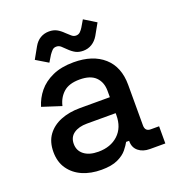

<svg xmlns="http://www.w3.org/2000/svg" viewBox="-127 -786 832 904"><g transform="rotate(-20 288.5 -334.5)"><path d="M229 14Q176 14 134.5 -4Q93 -22 68.5 -57Q44 -92 44 -142Q44 -193 68.5 -226.5Q93 -260 135.5 -277Q178 -294 232 -294H382V-326Q382 -369 356 -395Q330 -421 276 -421Q223 -421 195 -396Q167 -371 158 -331L62 -362Q74 -402 100.5 -434.5Q127 -467 171 -487Q215 -507 277 -507Q373 -507 428 -458Q483 -409 483 -319V-116Q483 -86 511 -86H553V0H476Q441 0 419 -18Q397 -36 397 -67V-70H382Q374 -55 358 -35Q342 -15 311 -0.5Q280 14 229 14ZM244 -71Q306 -71 344 -106.5Q382 -142 382 -204V-214H238Q197 -214 172 -196.5Q147 -179 147 -145Q147 -111 173 -91Q199 -71 244 -71ZM170 -544 110 -580 142 -637Q155 -660 174.5 -671.5Q194 -683 218 -683Q240 -683 256 -674.5Q272 -666 289 -649Q300 -639 310 -630Q320 -621 332 -621Q345 -621 353.5 -629.5Q362 -638 368 -648L388 -682L448 -645L416 -588Q403 -566 383.5 -554Q364 -542 340 -542Q318 -542 302 -550.5Q286 -559 269 -576Q258 -587 248.5 -595.5Q239 -604 226 -604Q213 -604 205 -595.5Q197 -587 190 -577Z"/></g></svg>

Font: Space Grotesk Medium
Style: Regular
Weight: 500
Designer: Florian Karsten
Foundry: Florian Karsten
Version: Version 2.000